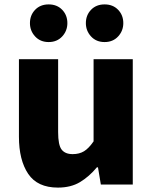

<svg xmlns="http://www.w3.org/2000/svg" viewBox="-20 -838 694 872"><path d="M244 -569V-238Q244 -179 260 -158.5Q276 -138 310 -138Q340 -138 361.5 -151Q383 -164 405 -196V-569H583V0H438L425 -78H420Q385 -36 343.5 -11Q302 14 243 14Q150 14 108 -48.5Q66 -111 66 -217V-569ZM455 -647Q417 -647 393.5 -672.5Q370 -698 370 -733Q370 -769 393.5 -793.5Q417 -818 455 -818Q493 -818 516.5 -793.5Q540 -769 540 -733Q540 -698 516.5 -672.5Q493 -647 455 -647ZM201 -647Q163 -647 139.5 -672.5Q116 -698 116 -733Q116 -769 139.5 -793.5Q163 -818 201 -818Q239 -818 262.5 -793.5Q286 -769 286 -733Q286 -698 262.5 -672.5Q239 -647 201 -647Z"/></svg>

Font: Kinto Sans Black
Style: Regular
Weight: 900
Designer: Authors: Ryoko NISHIZUKA  (kana & ideographs); Paul D. Hunt (Latin, Greek & Cyrillic); Wenlong ZHANG  (bopomofo); Sandol
Foundry: Adobe Systems Incorporated, ookami Inc.
Version: Version 0.001